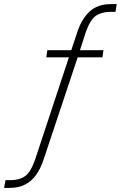

<svg xmlns="http://www.w3.org/2000/svg" viewBox="-44 -733 592 941"><path d="M-24 188 -17 150H7Q50 150 78 131Q106 112 128 49L296 -459L303 -452H183L188 -487H314L302 -477L335 -576Q355 -638 394 -675.5Q433 -713 502 -713H528L522 -675H498Q455 -675 426.5 -656Q398 -637 376 -574L344 -475L338 -487H463L458 -452H324L340 -462L169 51Q155 93 133 124Q111 155 79 171.5Q47 188 2 188Z"/></svg>

Font: Nunito Sans 10pt Condensed ExtraLight
Style: Italic
Weight: 250
Width: 3
Italic angle: -9°
Designer: Vernon Adams
Foundry: Vernon Adams
Version: Version 3.101;gftools[0.9.27]